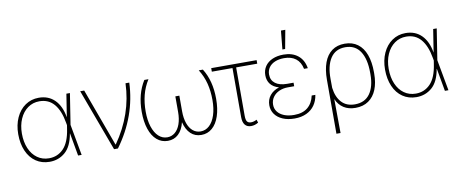

<svg xmlns="http://www.w3.org/2000/svg" viewBox="-76 -1080 3885 1618"><g transform="rotate(-10 1866.0 -271.0)"><path d="M48.8 -263.7Q48.8 -342.8 77.1 -405Q105.5 -467.3 156.2 -502.2Q207 -537.1 271.5 -537.1Q354.5 -537.1 407.5 -484.4Q460.4 -431.6 476.6 -335H477.1L507.8 -530.3H538.1L496.6 -265.1L544.9 0H514.6L480 -194.3H478.5Q460 -86.4 403.8 -37.8Q347.7 10.7 270.5 10.7Q203.6 10.7 153.3 -23.7Q103 -58.1 75.9 -120.4Q48.8 -182.6 48.8 -263.7ZM270.5 -19.5Q344.7 -19.5 395 -72Q445.3 -124.5 461.9 -237.3L466.8 -268.1L462.9 -290Q444.8 -395.5 397.5 -451.2Q350.1 -506.8 271.5 -506.8Q215.8 -506.8 172.4 -475.8Q128.9 -444.8 104.5 -389.4Q80.1 -334 80.1 -263.7Q80.1 -191.9 103.8 -136.5Q127.4 -81.1 170.7 -50.3Q213.9 -19.5 270.5 -19.5Z M626 -530.3H660.2L840.8 -37.1H843.8Q1004.9 -267.1 1013.7 -530.3H1045.9Q1040.5 -389.2 992.9 -255.9Q945.3 -122.6 855.5 0H822.3Z M1139.6 -265.6Q1139.6 -191.4 1157.7 -135.7Q1175.8 -80.1 1208 -50.3Q1240.2 -20.5 1282.2 -20.5Q1319.8 -20.5 1348.4 -44.2Q1377 -67.9 1392.6 -111.8Q1408.2 -155.8 1408.2 -214.8V-348.6H1442.4V-214.8Q1442.4 -155.8 1457.8 -111.8Q1473.1 -67.9 1501.5 -44.2Q1529.8 -20.5 1567.4 -20.5Q1609.9 -20.5 1642.3 -50.3Q1674.8 -80.1 1692.9 -135.5Q1710.9 -190.9 1710.9 -265.6Q1710.9 -340.8 1694.3 -406Q1677.7 -471.2 1640.6 -530.3H1675.8Q1743.2 -423.3 1743.2 -269.5Q1743.2 -184.1 1722.2 -121.1Q1701.2 -58.1 1661.6 -24.2Q1622.1 9.8 1568.4 9.8Q1514.6 9.8 1478 -24.7Q1441.4 -59.1 1425.3 -124.5Q1409.2 -59.1 1372.6 -24.7Q1335.9 9.8 1282.2 9.8Q1228.5 9.8 1188.7 -24.2Q1148.9 -58.1 1127.7 -121.1Q1106.4 -184.1 1106.4 -269.5Q1106.4 -421.9 1174.8 -530.3H1210Q1172.9 -471.2 1156.2 -406Q1139.6 -340.8 1139.6 -265.6Z M2135.7 -500H1955.1V-87.9Q1955.1 -50.3 1965.6 -36.4Q1976.1 -22.5 1999 -22.5Q2023.9 -22.5 2047.9 -36.1L2056.6 -9.8Q2027.3 8.8 1994.1 8.8Q1960 8.8 1941.9 -13.7Q1923.8 -36.1 1923.8 -80.1V-500H1747.1V-530.3H2135.7Z M2281.7 -271.5Q2233.9 -285.2 2209.7 -315.9Q2185.5 -346.7 2185.5 -391.6Q2185.5 -435.5 2208 -468.5Q2230.5 -501.5 2271.5 -519.3Q2312.5 -537.1 2366.2 -537.1Q2440.9 -537.1 2489 -498.8Q2537.1 -460.4 2548.8 -388.7H2516.6Q2504.4 -447.8 2465.8 -477.3Q2427.2 -506.8 2366.2 -506.8Q2321.3 -506.8 2287.6 -492.7Q2253.9 -478.5 2235.8 -452.6Q2217.8 -426.8 2217.8 -392.6Q2217.8 -343.3 2253.7 -316.2Q2289.6 -289.1 2354.5 -289.1H2409.2V-258.8H2354.5Q2313.5 -258.8 2279.8 -243.4Q2246.1 -228 2226.6 -200Q2207 -171.9 2207 -135.7Q2207 -101.6 2226.8 -75.4Q2246.6 -49.3 2283 -34.9Q2319.3 -20.5 2368.2 -20.5Q2441.4 -20.5 2484.4 -56.2Q2527.3 -91.8 2541 -156.2H2572.3Q2564.9 -106.4 2538.8 -69.1Q2512.7 -31.7 2469 -11Q2425.3 9.8 2367.2 9.8Q2308.6 9.8 2265.1 -9Q2221.7 -27.8 2198.2 -61Q2174.8 -94.2 2174.8 -136.7Q2174.8 -185.1 2202.9 -220.2Q2231 -255.4 2281.7 -271.5ZM2380.9 -740.2H2418L2388.7 -581.1H2365.2Z M2889.6 -538.1Q2955.1 -538.1 3000.5 -504.6Q3045.9 -471.2 3068.8 -408.7Q3091.8 -346.2 3091.8 -259.8V-246.1Q3091.8 -168.5 3068.6 -110.8Q3045.4 -53.2 2999.5 -21.2Q2953.6 10.7 2887.7 10.7Q2828.6 10.7 2786.9 -15.9Q2745.1 -42.5 2723.1 -93.8L2725.6 197.3H2690.4V-263.7Q2690.4 -350.1 2713.1 -411.6Q2735.8 -473.1 2780.5 -505.6Q2825.2 -538.1 2889.6 -538.1ZM2722.2 -189.9Q2732.4 -109.4 2774.2 -64.5Q2815.9 -19.5 2887.7 -19.5Q2973.1 -19.5 3016.4 -80.3Q3059.6 -141.1 3059.6 -246.1V-259.8Q3059.6 -377.4 3016.8 -442.6Q2974.1 -507.8 2889.6 -507.8Q2805.2 -507.8 2762.7 -442.9Q2720.2 -377.9 2721.7 -263.7Z M3187.5 -263.7Q3187.5 -342.8 3215.8 -405Q3244.1 -467.3 3294.9 -502.2Q3345.7 -537.1 3410.2 -537.1Q3493.2 -537.1 3546.1 -484.4Q3599.1 -431.6 3615.2 -335H3615.7L3646.5 -530.3H3676.8L3635.3 -265.1L3683.6 0H3653.3L3618.7 -194.3H3617.2Q3598.6 -86.4 3542.5 -37.8Q3486.3 10.7 3409.2 10.7Q3342.3 10.7 3292 -23.7Q3241.7 -58.1 3214.6 -120.4Q3187.5 -182.6 3187.5 -263.7ZM3409.2 -19.5Q3483.4 -19.5 3533.7 -72Q3584 -124.5 3600.6 -237.3L3605.5 -268.1L3601.6 -290Q3583.5 -395.5 3536.1 -451.2Q3488.8 -506.8 3410.2 -506.8Q3354.5 -506.8 3311 -475.8Q3267.6 -444.8 3243.2 -389.4Q3218.8 -334 3218.8 -263.7Q3218.8 -191.9 3242.4 -136.5Q3266.1 -81.1 3309.3 -50.3Q3352.5 -19.5 3409.2 -19.5Z"/></g></svg>

Font: Pretendard Std Thin
Style: Regular
Weight: 100
Designer: Base glyphs from Inter by Rasmus Andersson; Hangeul glyphs from Noto Sans CJK(Source Han Sans) by Jang Soo-young and Kan
Foundry: Kil Hyung-jin
Version: Version 1.309